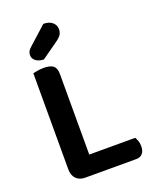

<svg xmlns="http://www.w3.org/2000/svg" viewBox="-153 -920 813 1009"><g transform="rotate(-20 253.5 -415.5)"><path d="M146 2Q114 2 95.5 -17Q77 -36 77 -68V-607Q85 -609 102.5 -612Q120 -615 137 -615Q173 -615 190 -602Q207 -589 207 -554V-105H464Q469 -97 474 -83.5Q479 -70 479 -54Q479 -27 466.5 -12.5Q454 2 432 2ZM215 -833Q247 -833 265 -817.5Q283 -802 283 -779Q283 -762 275.5 -749.5Q268 -737 247 -722L154 -656Q125 -657 109 -670Q93 -683 93 -701Q93 -712 97 -721Q101 -730 112 -740Z"/></g></svg>

Font: Baloo Chettan 2 SemiBold
Style: Regular
Weight: 600
Designer: Maithili Shingre, Unnati Kotecha and Ek Type
Foundry: Ek Type
Version: Version 1.640;hotconv 1.0.111;makeotfexe 2.5.65597; ttfautoh